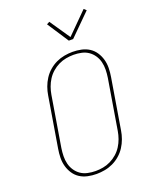

<svg xmlns="http://www.w3.org/2000/svg" viewBox="-174 -1065 948 1172"><g transform="rotate(-20 300.0 -479.0)"><path d="M247 8Q218 8 190 2Q162 -4 139.5 -18.5Q117 -33 102 -55.5Q87 -78 79.5 -104.5Q72 -131 72.5 -160Q73 -189 78 -218L132 -544Q136 -570 145.5 -596.5Q155 -623 170.5 -647Q186 -671 208 -690Q230 -709 255.5 -721Q281 -733 308.5 -738Q336 -743 362 -743Q391 -743 419 -737Q447 -731 469.5 -716.5Q492 -702 507 -679.5Q522 -657 529.5 -630.5Q537 -604 536.5 -575Q536 -546 531 -517L477 -191Q473 -165 463.5 -138.5Q454 -112 438.5 -88Q423 -64 401 -45Q379 -26 353.5 -14Q328 -2 300.5 3Q273 8 247 8ZM248 -11Q272 -11 296.5 -15.5Q321 -20 344.5 -31.5Q368 -43 388 -60.5Q408 -78 422 -100Q436 -122 444.5 -146Q453 -170 457 -194L511 -520Q515 -546 515.5 -572Q516 -598 510 -622Q504 -646 490.5 -666Q477 -686 457.5 -699.5Q438 -713 413 -718.5Q388 -724 362 -724Q338 -724 313 -719.5Q288 -715 264.5 -703.5Q241 -692 221 -674.5Q201 -657 187 -635Q173 -613 164.5 -589Q156 -565 152 -541L98 -215Q94 -189 93.5 -163Q93 -137 99 -113Q105 -89 118.5 -69Q132 -49 151.5 -35.5Q171 -22 196.5 -16.5Q222 -11 248 -11ZM365 -815 274 -954 292 -964 382 -832 516 -966 531 -952 393 -815Z"/></g></svg>

Font: Iosevka Etoile Thin
Style: Italic
Weight: 100
Italic angle: -9°
Designer: Belleve Invis
Foundry: Belleve Invis
Version: Version 22.1.2; ttfautohint (v1.8.4)